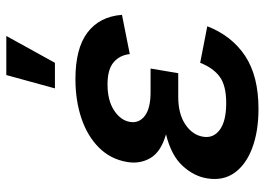

<svg xmlns="http://www.w3.org/2000/svg" viewBox="-132 -672 815 590"><g transform="rotate(-90 275.0 -377.5)"><path d="M234.9 9.8Q166 9.8 115 -9.3Q64 -28.3 38.6 -63.7Q13.2 -99.1 21.5 -148.4Q27.8 -188.5 59.8 -223.4Q91.8 -258.3 156.7 -274.4Q102.5 -290 83.7 -322.5Q64.9 -355 71.8 -394Q80.1 -444.3 115.5 -480Q150.9 -515.6 205.6 -534.2Q260.3 -552.7 326.7 -552.7Q420.9 -552.7 469.7 -515.6Q518.6 -478.5 523.9 -409.7L403.3 -385.7Q399.9 -417 377.9 -435.5Q356 -454.1 310.1 -454.1Q261.2 -454.1 230.5 -434.1Q199.7 -414.1 194.8 -384.8Q190.4 -356.9 213.6 -339.4Q236.8 -321.8 286.1 -321.8H358.9L349.1 -263.7L344.7 -236.8H272Q219.7 -236.8 187.3 -215.1Q154.8 -193.4 149.4 -160.6Q144 -128.9 170.7 -109.1Q197.3 -89.4 252.9 -89.4Q306.6 -89.4 333.7 -109.4Q360.8 -129.4 376.5 -169.4L488.8 -147.5Q459.5 -72.3 397.7 -31.2Q335.9 9.8 234.9 9.8ZM297.9 -615.7 338.9 -765.1H459L376.5 -615.7Z"/></g></svg>

Font: Inter Semi Bold
Style: Italic
Weight: 600
Italic angle: -9.39999°
Designer: Rasmus Andersson
Foundry: rsms
Version: Version 4.000;git-3c8e0fc